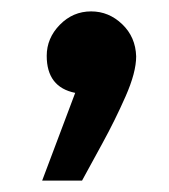

<svg xmlns="http://www.w3.org/2000/svg" viewBox="-20 -163 296 337"><path d="M54 154H124Q137 130 159.5 89Q182 48 200.5 6Q219 -36 219 -64Q218 -98 194.5 -120.5Q171 -143 140 -143Q108 -143 85 -119.5Q62 -96 62 -65Q62 -10 112 0Z"/></svg>

Font: Noto Sans Arabic UI ExtraCondensed Semi
Style: Regular
Weight: 600
Width: 3
Designer: Nadine Chahine - Monotype Design Team
Foundry: Monotype Imaging Inc.
Version: Version 1.900